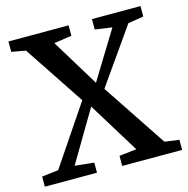

<svg xmlns="http://www.w3.org/2000/svg" viewBox="-108 -848 935 953"><g transform="rotate(-15 359.0 -371.5)"><path d="M91.5 -62 297 -366.5 91 -676.5 18.5 -689.5V-743H327.5V-689.5L236.5 -676L385 -432.5L535 -677L447.5 -689.5V-743H697V-689.5L617 -676.5L417.5 -392.5L637.5 -62L712 -52V0H404V-52L493 -62L331.5 -324.5L176 -62L274.5 -52V0H6.5V-52Z"/></g></svg>

Font: Merriweather 24pt SemiBold
Style: Regular
Weight: 600
Designer: Eben Sorkin
Foundry: Eben Sorkin
Version: Version 2.100